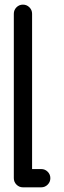

<svg xmlns="http://www.w3.org/2000/svg" viewBox="-20 -801 274 821"><path d="M39.1 -742.2Q39.1 -758.3 50.5 -769.8Q62 -781.2 78.1 -781.2Q94.2 -781.2 105.7 -769.8Q117.2 -758.3 117.2 -742.2V-78.1H156.2Q172.4 -78.1 183.8 -66.7Q195.3 -55.2 195.3 -39.1Q195.3 -22.9 183.8 -11.5Q172.4 0 156.2 0H78.1Q62 0 50.5 -11.5Q39.1 -22.9 39.1 -39.1Z"/></svg>

Font: Comfortaa
Style: Regular
Weight: 400
Designer: Johan Aakerlund - aajohan
Foundry: Johan Aakerlund
Version: Version 2.004 2013